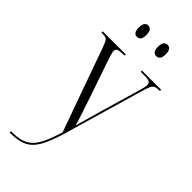

<svg xmlns="http://www.w3.org/2000/svg" viewBox="-305 -792 1082 1082"><g transform="rotate(45 235.5 -251.5)"><path d="M37 228Q84 228 116 219Q148 210 170.5 188Q193 166 211 127Q229 88 248 27L71 -469Q62 -494 55.5 -506.5Q49 -519 39.5 -522.5Q30 -526 11 -526H5V-536H189V-526H182Q149 -526 138 -520.5Q127 -515 127 -501Q127 -491 132 -475Q137 -459 145 -434L215 -230Q229 -187 239 -157.5Q249 -128 257 -104Q265 -80 272 -53Q281 -82 292 -122Q303 -162 315 -204L383 -437Q390 -459 393.5 -475Q397 -491 397 -500Q397 -513 387.5 -519.5Q378 -526 346 -526H318V-536H471V-526H465Q445 -526 434 -521Q423 -516 415.5 -500Q408 -484 399 -452L262 19Q236 107 209.5 154Q183 201 144.5 219.5Q106 238 45 238H37ZM318 -650Q304 -650 295.5 -660Q287 -670 287 -695Q287 -720 295.5 -730.5Q304 -741 318 -741Q331 -741 339.5 -730.5Q348 -720 348 -695Q348 -670 339.5 -660Q331 -650 318 -650ZM163 -650Q150 -650 142 -660Q134 -670 134 -695Q134 -720 142 -730.5Q150 -741 163 -741Q177 -741 185.5 -730.5Q194 -720 194 -695Q194 -670 185.5 -660Q177 -650 163 -650Z"/></g></svg>

Font: Noto Serif Display Condensed Light
Style: Regular
Weight: 300
Width: 3
Designer: Monotype Design Team
Foundry: Monotype Imaging Inc.
Version: Version 2.009